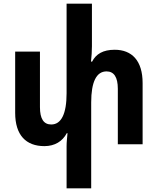

<svg xmlns="http://www.w3.org/2000/svg" viewBox="-20 -780 852 1038"><path d="M600 -511C537 -511 499 -488 478 -447H472C475 -475 477 -503 477 -530V-760H340V-276C340 -164 311 -107 257 -107C216 -107 196 -138 196 -201V-501H62V-170C62 -50 120 10 220 10C276 10 318 -16 341 -60H345C343 -37 340 -13 340 10V238H473V-226C473 -337 501 -394 556 -394C596 -394 617 -363 617 -300V0H751V-331C751 -452 693 -511 600 -511Z"/></svg>

Font: Noto Sans Armenian Condensed
Style: Bold
Weight: 700
Width: 3
Designer: Monotype Design Team
Foundry: Monotype Imaging Inc.
Version: Version 2.008